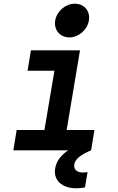

<svg xmlns="http://www.w3.org/2000/svg" viewBox="-20 -812 640 1037"><path d="M52 0H348C308 27 284 60 278 97C267 161 314 205 393 205C410 205 426 203 439 200L453 117C446 119 436 120 428 120C396 120 377 103 381 76C386 48 414 24 472 0L490 -110H340L412 -540H147L129 -430H274L220 -110H70ZM278 -701C270 -651 304 -610 354 -610C405 -610 452 -651 460 -701C469 -752 435 -792 384 -792C334 -792 287 -752 278 -701Z"/></svg>

Font: CommitMono
Style: Bold Italic
Weight: 700
Monospace: yes
Designer: Eigil Nikolajsen
Foundry: Eigil Nikolajsen
Version: Version 1.143